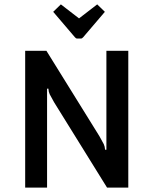

<svg xmlns="http://www.w3.org/2000/svg" viewBox="-20 -857 701 877"><path d="M95 0ZM95 -625H192L434 -235Q449 -209 454 -198.5Q459 -188 460 -173H466V-625H566V0H469L227 -390Q212 -416 207 -426.5Q202 -437 201 -452H195V0H95ZM341 -773 424 -837 459 -803 360 -687Q355 -681 350 -681H332Q327 -681 322 -687L223 -803L258 -837Z"/></svg>

Font: Changa
Style: Regular
Weight: 400
Designer: Eduardo Rodriguez Tunni
Foundry: Eduardo Rodriguez Tunni
Version: Version 2.002; ttfautohint (v1.5.10-5e6f)